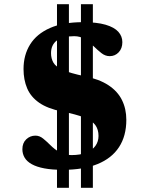

<svg xmlns="http://www.w3.org/2000/svg" viewBox="-20 -797 711 918"><path d="M252.5 101V-777H309.5V101ZM367 101V-777H424V101ZM281 15Q228.5 15 191.8 8Q155 1 131.8 -12Q108.5 -25 97.8 -43.2Q87 -61.5 87 -83.5Q87 -113.5 105.5 -131Q124 -148.5 149.5 -148.5Q169 -148.5 186.2 -134.5Q203.5 -120.5 222 -102Q240.5 -83.5 264.5 -69.5Q288.5 -55.5 322 -55.5Q364 -55.5 392.8 -67.2Q421.5 -79 436.2 -99.5Q451 -120 451 -147Q451 -178 435.8 -199Q420.5 -220 382.5 -235.2Q344.5 -250.5 275.5 -264Q207 -278 167 -306Q127 -334 109.8 -374.8Q92.5 -415.5 92.5 -467Q92.5 -534 124 -584.5Q155.5 -635 218.8 -663Q282 -691 376.5 -691Q443 -691 484.8 -678.8Q526.5 -666.5 545.8 -645Q565 -623.5 565 -595.5Q565 -565.5 547.5 -547Q530 -528.5 504.5 -528.5Q483.5 -528.5 465 -543Q446.5 -557.5 427.5 -576.2Q408.5 -595 386 -609.5Q363.5 -624 335 -624Q278.5 -624 251.2 -603Q224 -582 224 -543Q224 -517 235.5 -497.2Q247 -477.5 281.5 -462.2Q316 -447 385 -432.5Q454.5 -418.5 498.5 -389.5Q542.5 -360.5 563.2 -318.5Q584 -276.5 584 -224Q584 -147 549 -93.5Q514 -40 446.2 -12.5Q378.5 15 281 15Z"/></svg>

Font: Newsreader 16pt 16pt ExtraBold
Style: Regular
Weight: 800
Version: Version 1.003